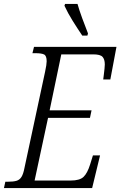

<svg xmlns="http://www.w3.org/2000/svg" viewBox="-39 -951 609 971"><path d="M-19 0 -12 -32H2Q28 -32 44 -36.5Q60 -41 69.5 -56Q79 -71 85 -103L189 -588Q197 -625 197 -641Q197 -669 184 -675.5Q171 -682 140 -682H125L133 -714H550L519 -549H483Q484 -557 486 -572.5Q488 -588 489.5 -603Q491 -618 491 -625Q491 -651 479.5 -663.5Q468 -676 433 -676H271L212 -393H424L416 -355H204L136 -38H319Q364 -38 383.5 -56.5Q403 -75 417 -120L431 -165H467L427 0ZM377 -771Q352 -808 328 -846.5Q304 -885 287 -922L290 -931H353Q361 -902 376.5 -859.5Q392 -817 406 -782L403 -771Z"/></svg>

Font: Noto Serif Condensed Light
Style: Italic
Weight: 300
Width: 3
Italic angle: -12°
Designer: Monotype Design Team
Foundry: Monotype Imaging Inc.
Version: Version 2.014; ttfautohint (v1.8.4.7-5d5b)